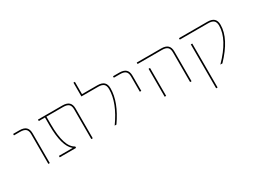

<svg xmlns="http://www.w3.org/2000/svg" viewBox="-61 -1381 3019 2291"><g transform="rotate(-30 1448.5 -235.0)"><path d="M136 -500H51V-520H136Q198 -520 227 -493Q256 -466 256 -410V0H236V-410Q236 -458 212.5 -479Q189 -500 136 -500Z M581 -22Q478 -104 478 -395V-500H393V-520H728Q790 -520 819 -493Q848 -466 848 -410V0H828V-410Q828 -458 804.5 -479Q781 -500 728 -500H498V-395Q498 -79 618 -20V0H393V-20H581Z M1210 -520Q1272 -520 1301 -493Q1330 -466 1330 -410Q1330 -223 1174 0H1150Q1310 -223 1310 -410Q1310 -458 1286.5 -479Q1263 -500 1210 -500H980V-690H1000V-520Z M1512 -500H1427V-520H1512Q1574 -520 1603 -493Q1632 -466 1632 -410V-200H1612V-410Q1612 -458 1588.5 -479Q1565 -500 1512 -500Z M1839 -385H1859V-20V0H1839V-20ZM2089 -500H1754V-520H2089Q2151 -520 2180 -493Q2209 -466 2209 -410V0H2189V-410Q2189 -458 2165.5 -479Q2142 -500 2089 -500Z M2421 220V-385H2441V220ZM2726 -520Q2788 -520 2817 -493Q2846 -466 2846 -410Q2846 -220 2634 0H2606Q2826 -223 2826 -410Q2826 -458 2802.5 -479Q2779 -500 2726 -500H2336V-520Z"/></g></svg>

Font: Mplus 1p Thin
Style: Regular
Weight: 250
Version: Version 1.061